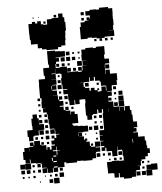

<svg xmlns="http://www.w3.org/2000/svg" viewBox="-61 -979 891 1054"><g transform="rotate(-5 384.0 -452.5)"><path d="M472 -767H448V-762H410V-830H416V-854H439V-861H460V-863H451V-879H467V-870H470V-889H447V-913H471V-919H507V-917H524V-926H574V-918H596V-884H595V-858H596V-824H592V-798H568V-797H595V-765H541V-759H497V-764H472ZM135 -783H131V-812H130V-870H150V-880H168V-870H179V-881H199V-863H211V-859H233V-887H259V-891H297V-913H321V-891H329V-865H333V-817H328V-792H326V-764H323V-737H300V-730H281V-719H217V-725H193V-733H171V-757H135ZM421 -910H438V-893H421ZM272 -908H286V-894H272ZM156 -904H162V-898H156ZM187 -903H191V-899H187ZM436 -878V-864H422V-878ZM213 -877H225V-865H213ZM526 -758V-744H512V-758ZM556 -758V-744H542V-758ZM495 -757V-745H483V-757ZM585 -757V-745H573V-757ZM679 -68V-43H657V-42H672V-20H650V-12H647V15H623V21H579V12H558V-12H553V11H529V-13H523V-15H495V-44H494V-78H521V-81H561V-79H587V-104H584V-133H583V-139H559V-159H557V-135H555V-107H527V-135H525V-137H497V-157H491V-141H471V-161H487V-168H468V-194H484V-197H467V-225H484V-227H467V-255H494V-348H497V-370H491V-351H471V-370H465V-347H440V-342H434V-318H408V-342H402V-410H405V-432H402V-433H380V-432H373V-409H349V-432H345V-407H317V-433H313V-469H289V-493H312V-497H287V-523H283V-559H287V-582H282V-585H255V-613H254V-588H232V-585H255V-557H231V-556H256V-526H231V-523H253V-499H230V-494H254V-468H231V-467H257V-443H262V-460H280V-442H263V-434H284V-408H263V-403H283V-383H292V-400H310V-382H293V-378H318V-356H321V-371H341V-356H356V-306H323V-298H328V-292H352V-289H379V-287H407V-255H379V-253H352V-251H371V-231H355V-230H380V-211H385V-217H397V-205H391V-199H409V-175H415V-169H437V-195H465V-167H439V-163H463V-139H439V-133H437V-105H416V-96H366V-98H338V-99H331V-91H271V-97H260V-72H223V-49H199V-71H195V-47H167V-71H164V-48H138V-74H161V-77H137V-101H131V-104H104V-107H77V-129H73V-109H49V-129H39V-173H48V-194H74V-173H75V-197H98V-201H81V-221H101V-204H105V-227H137V-204H144V-200H170V-174H174V-188H188V-174H198V-194H217V-200H200V-222H217V-233H203V-249H219V-235H229V-253H247V-256H226V-282H223V-259H199V-283H222V-287H197V-314H194V-342H192V-368H188V-379H169V-403H185V-404H164V-438H166V-459H159V-533H160V-562H195V-580H190V-622H223V-639H219V-713H263V-708H288V-706H316V-676H288V-674H263V-671H281V-651H263V-639H259V-617H282V-620H320V-588H343V-589H379V-585H400V-591H381V-611H401V-592H405V-617H430V-618H408V-644H430V-645H405V-677H407V-705H430V-712H472V-708H488V-714H534V-668H529V-650H530V-644H554V-618H530V-612H528V-584H527V-560H529V-583H553V-560H590V-522H586V-496H558V-494H556V-466H530V-463H553V-439H532V-407H557V-377H586V-406H616V-376H587V-351H589V-373H613V-352H617V-375H645V-352H652V-326H656V-297H657V-287H677V-255H657V-251H671V-231H652V-227H677V-202H712V-178H718V-151H721V-134H734V-108H721V-91H706V-76H684V-68ZM341 -681H321V-701H341ZM356 -696H366V-686H356ZM386 -696H396V-686H386ZM290 -672H312V-650H290ZM320 -672H342V-650H320ZM352 -670H370V-652H352ZM395 -665V-657H387V-665ZM378 -644H404V-618H378ZM279 -639V-623H263V-639ZM309 -639V-623H293V-639ZM325 -625V-637H337V-625ZM552 -612V-590H530V-612ZM341 -591H321V-611H341ZM369 -609V-593H353V-609ZM266 -566V-576H276V-566ZM523 -470H526V-494H524V-498H498V-522H492V-528H468V-550H462V-530H440V-550H436V-526H408V-524H382V-523H403V-500H410V-493H433V-477H441V-491H461V-477H476V-486H486V-476H477V-468H492V-470H499V-493H523ZM279 -533H263V-549H279ZM260 -522H282V-500H260ZM229 -521H226V-500H229ZM431 -501H411V-521H431ZM487 -505H475V-517H487ZM563 -489H579V-473H563ZM277 -487V-475H265V-487ZM612 -440H590V-462H612ZM292 -460H310V-442H292ZM158 -444H144V-458H158ZM565 -457H577V-445H565ZM615 -407H587V-435H615ZM549 -429V-413H533V-429ZM145 -427H157V-415H145ZM307 -427V-415H295V-427ZM575 -425V-417H567V-425ZM581 -381H561V-401H581ZM337 -397V-385H325V-397ZM156 -396V-386H146V-396ZM103 -229H79V-253H73V-289H103V-311H101V-351H109V-373H133V-351H141V-317H167V-285H139V-283H135V-257H109V-253H103ZM526 -354V-370H525V-354ZM158 -354H144V-368H158ZM188 -354H174V-368H188ZM160 -322H142V-340H160ZM172 -340H190V-322H172ZM473 -339H489V-323H473ZM444 -338H458V-324H444ZM189 -309V-293H173V-309ZM457 -307V-295H445V-307ZM485 -305V-297H477V-305ZM163 -283V-259H139V-283ZM439 -283H463V-259H439ZM190 -262H172V-280H190ZM430 -280V-262H412V-280ZM489 -263H473V-279H489ZM191 -231H171V-251H191ZM351 -250H349V-235H351ZM128 -248V-234H114V-248ZM157 -247V-235H145V-247ZM447 -237V-245H455V-237ZM394 -244V-238H388V-244ZM144 -218H158V-204H144ZM187 -217V-205H175V-217ZM456 -206H446V-216H456ZM644 -193V-172H647V-193ZM227 -187H224V-168H204V-163H223V-142H227V-165H242V-167H227ZM415 -187H427V-175H415ZM220 -139H204V-133H220ZM461 -111H441V-131H461ZM561 -131H581V-111H561ZM503 -129H519V-113H503ZM199 -128H194V-111H199ZM487 -115H475V-127H487ZM201 -109V-103H220V-109ZM77 -75H45V-107H77ZM44 -78H18V-104H44ZM130 -82H112V-100H130ZM534 -84V-98H548V-84ZM97 -85H85V-97H97ZM577 -97V-85H565V-97ZM515 -95V-87H507V-95ZM222 -79H201V-73H222ZM41 -51H21V-71H41ZM71 -51H51V-71H71ZM129 -53H113V-69H129ZM233 -53V-69H249V-53ZM97 -55H85V-67H97ZM685 -67H697V-55H685ZM726 -56H716V-66H726ZM734 -48H768V-14H737V15H705V-17H734V-18H708V-44H734ZM253 -19H229V-43H253ZM204 -24V-38H218V-24ZM97 -25H85V-37H97ZM697 -25H685V-37H697ZM36 -26H26V-36H36ZM176 -26V-36H186V-26ZM65 -27H57V-35H65ZM154 -28H148V-34H154ZM226 14H196V-16H226ZM672 -12V10H650V-12ZM702 10H680V-12H702ZM191 9H171V-11H191ZM124 2H118V-4H124Z"/></g></svg>

Font: Rubik-Storm
Style: Regular
Weight: 400
Designer: NaN (generative design), Hubert & Fischer (Rubik source font outlines)
Foundry: NaN, Hubert & Fischer
Version: Version 1.000